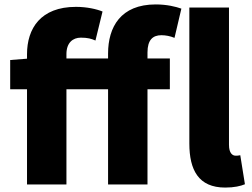

<svg xmlns="http://www.w3.org/2000/svg" viewBox="-20 -833 1136 867"><path d="M997 14C1038 14 1067 7 1086 -1L1065 -132C1055 -130 1051 -130 1044 -130C1030 -130 1014 -141 1014 -179V-799H835V-185C835 -66 876 14 997 14ZM468 0H646V-430H747V-569H646V-596C646 -653 670 -674 709 -674C728 -674 749 -670 768 -662L799 -794C774 -803 733 -813 683 -813C525 -813 468 -711 468 -591V-569H280V-589C280 -640 309 -663 345 -663C376 -663 393 -658 411 -650L443 -781C416 -792 372 -802 323 -802C163 -802 102 -704 102 -588V-568L26 -562V-430H102V0H280V-430H468Z"/></svg>

Font: Noto Sans JP Black
Style: Regular
Weight: 900
Designer: Ryoko NISHIZUKA 西塚涼子 (kana, bopomofo & ideographs); Paul D. Hunt (Latin, Greek & Cyrillic); Sandoll Communications 산돌커뮤니
Foundry: Adobe
Version: Version 2.002;hotconv 1.0.116;makeotfexe 2.5.65601